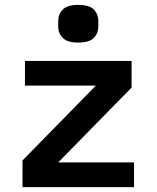

<svg xmlns="http://www.w3.org/2000/svg" viewBox="-20 -765 640 785"><path d="M528 0C528 0 528 -101 528 -101C528 -101 218 -101 218 -101C218 -101 518 -407 518 -407C518 -407 518 -516 518 -516C518 -516 82 -516 82 -516C82 -516 82 -415 82 -415C82 -415 372 -415 372 -415C372 -415 72 -109 72 -109C72 -109 72 0 72 0C72 0 528 0 528 0ZM300 -591C330 -591 351 -597 364 -610C376 -623 382 -638 382 -656C382 -656 382 -680 382 -680C382 -680 382 -680 382 -680C382 -698 376 -713 364 -726C351 -739 330 -745 300 -745C300 -745 300 -745 300 -745C270 -745 249 -739 237 -726C224 -713 218 -698 218 -680C218 -680 218 -656 218 -656C218 -656 218 -656 218 -656C218 -638 224 -623 237 -610C249 -597 270 -591 300 -591C300 -591 300 -591 300 -591Z"/></svg>

Font: IBM Plex Mono Mod
Style: SemiBold
Weight: 500
Designer: Mike Abbink, Paul van der Laan, Pieter van Rosmalen
Foundry: Bold Monday
Version: ""